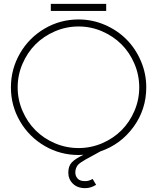

<svg xmlns="http://www.w3.org/2000/svg" viewBox="-20 -788 807 987"><path d="M525.9 -731.9H241.2V-768.1H525.9ZM367.2 99.1Q367.2 116.2 378.7 129.6Q390.1 143.1 418 143.1Q437.5 143.1 456.1 131.8L474.1 162.1Q446.8 179.2 418 179.2Q377.9 179.2 354.5 156Q331.1 132.8 331.1 99.1Q331.1 64.9 349.9 45.9Q368.7 26.9 409.2 7.8Q401.4 8.8 383.8 8.8Q289.6 8.8 209.5 -37.8Q129.4 -84.5 82.8 -164.6Q36.1 -244.6 36.1 -338.9Q36.1 -433.1 82.8 -513.7Q129.4 -594.2 209.5 -641.1Q289.6 -688 383.8 -688Q454.6 -688 519 -660.2Q583.5 -632.3 630.1 -585.4Q676.8 -538.6 704.3 -474.1Q731.9 -409.7 731.9 -338.9Q731.9 -225.6 666.3 -135.5Q600.6 -45.4 496.1 -9.8Q478 0.5 454.1 13.4Q430.2 26.4 419.9 32Q409.7 37.6 396.7 46.4Q383.8 55.2 378.9 61.8Q374 68.4 370.6 77.6Q367.2 86.9 367.2 99.1ZM95.7 -460.2Q70.8 -402.3 70.8 -338.9Q70.8 -275.4 95.7 -217.8Q120.6 -160.2 162.6 -118.2Q204.6 -76.2 262.5 -51.5Q320.3 -26.9 383.8 -26.9Q447.3 -26.9 504.9 -51.5Q562.5 -76.2 604.5 -118.2Q646.5 -160.2 671.1 -217.8Q695.8 -275.4 695.8 -338.9Q695.8 -402.3 671.1 -460.2Q646.5 -518.1 604.5 -560.1Q562.5 -602.1 504.9 -627Q447.3 -651.9 383.8 -651.9Q320.3 -651.9 262.5 -627Q204.6 -602.1 162.6 -560.1Q120.6 -518.1 95.7 -460.2Z"/></svg>

Font: Rawengulk
Style: Regular
Weight: 400
Version: Version 0.92